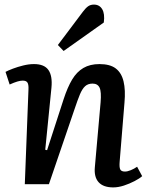

<svg xmlns="http://www.w3.org/2000/svg" viewBox="-20 -802 650 836"><path d="M599 -35Q588 -25 566 -13.5Q544 -2 519.5 6Q495 14 473 14Q430 14 409.5 -8.5Q389 -31 393 -74L418 -356Q422 -403 413.5 -420.5Q405 -438 383 -438Q363 -438 350.5 -426.5Q338 -415 328 -391Q318 -367 305 -328L193 0H88L104 -413Q105 -434 99.5 -442.5Q94 -451 79 -451Q69 -451 55.5 -447Q42 -443 22 -434L4 -489Q15 -495 36 -503Q57 -511 81.5 -517Q106 -523 128 -523Q173 -523 191 -497Q209 -471 204 -420L177 -150L185 -148L257 -370Q274 -422 294 -455.5Q314 -489 343 -506Q372 -523 413 -523Q459 -523 484 -504Q509 -485 518 -447.5Q527 -410 522 -355L501 -98Q499 -74 503.5 -64.5Q508 -55 524 -55Q535 -55 549.5 -61Q564 -67 577 -76ZM341 -751Q353 -767 363.5 -774.5Q374 -782 389 -782Q413 -782 425 -762Q437 -742 432 -704L257 -580L232 -606Z"/></svg>

Font: Literata Medium
Style: Italic
Weight: 500
Italic angle: -2°
Designer: Latin by Veronika Burian and Jose Scaglione. Greek by Irene Vlachou. Cyrillic by Vera Evstafieva
Foundry: TypeTogether
Version: Version 3.103;gftools[0.9.29]